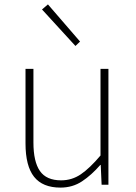

<svg xmlns="http://www.w3.org/2000/svg" viewBox="-20 -840 617 873"><path d="M255 13Q174 13 135 -36Q96 -85 96 -188V-527H132V-192Q132 -105 161.5 -62.5Q191 -20 258 -20Q307 -20 347.5 -47.5Q388 -75 437 -133V-527H473V0H442L438 -90H436Q396 -44 353 -15.5Q310 13 255 13ZM323 -631 171 -797 198 -820 344 -651Z"/></svg>

Font: Noto Sans TC
Style: Regular
Weight: 100
Designer: Ryoko NISHIZUKA 西塚涼子 (kana, bopomofo & ideographs); Paul D. Hunt (Latin, Greek & Cyrillic); Sandoll Communications 산돌커뮤니
Foundry: Adobe
Version: Version 2.004;hotconv 1.0.118;makeotfexe 2.5.65603